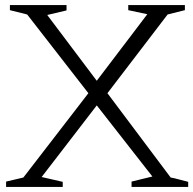

<svg xmlns="http://www.w3.org/2000/svg" viewBox="-20 -736 761 756"><path d="M144 -39 227 -20V0H4V-21L72 -37L328 -369L87 -679L19 -696V-716H242V-695L166 -677L361 -418L560 -680L485 -696V-716H708V-696L640 -679L403 -369L652 -37Q665 -35 688.5 -28.5Q712 -22 721 -20V0H498V-21L580 -41L361 -321Z"/></svg>

Font: Afta serif
Style: Regular
Weight: 400
Designer: parq.ink
Foundry: Oriol Esparraguera Font
Version: Version 1.000